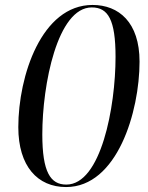

<svg xmlns="http://www.w3.org/2000/svg" viewBox="-20 -745 599 776"><path d="M247 11C454 11 544 -294 544 -496C544 -655 460 -725 354 -725C148 -725 54 -438 54 -231C54 -73 132 11 247 11ZM248 1C184 1 151 -49 151 -202C151 -403 212 -715 351 -715C417 -715 447 -665 447 -515C447 -312 388 1 248 1Z"/></svg>

Font: Noto Serif Display
Style: Italic
Weight: 400
Italic angle: -12°
Designer: Monotype Design Team
Foundry: Monotype Imaging Inc.
Version: Version 2.009